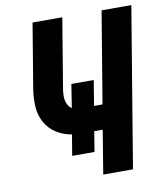

<svg xmlns="http://www.w3.org/2000/svg" viewBox="-83 -803 746 871"><g transform="rotate(-10 290.5 -367.5)"><path d="M322 0H459L581 -735H444L374 -314H335L354 -430H251L234 -322Q220 -331 213.5 -347Q207 -363 207 -380.5Q207 -398 210 -415L263 -735H126L76 -434Q70 -394 72.5 -355Q75 -316 93.5 -283Q112 -250 144 -230Q176 -210 214 -204L198 -108H301L316 -201H355Z"/></g></svg>

Font: Iosevka Sparkle XBdObl
Style: Regular
Weight: 800
Italic angle: -9°
Designer: Belleve Invis
Foundry: Belleve Invis
Version: Version 4.5.0; ttfautohint (v1.8.3)